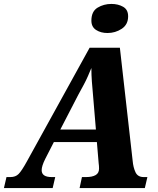

<svg xmlns="http://www.w3.org/2000/svg" viewBox="-63 -957 805 977"><path d="M-43 0 -30 -56H-10Q16 -56 31.5 -71.5Q47 -87 73 -134L393 -714H547L612 -139Q615 -105 626.5 -80.5Q638 -56 668 -56H687L674 0H342L354 -56H375Q406 -56 423.5 -66Q441 -76 441 -99Q441 -106 440.5 -113Q440 -120 439 -127L430 -234H211L167 -148Q149 -112 149 -91Q149 -56 200 -56H218L205 0ZM335 -474 244 -298H425L411 -465Q407 -509 404.5 -542Q402 -575 402 -611Q392 -587 383.5 -567.5Q375 -548 363.5 -526.5Q352 -505 335 -474ZM484 -789Q450 -789 426 -804.5Q402 -820 402 -852Q402 -899 433.5 -918Q465 -937 504 -937Q538 -937 563.5 -922.5Q589 -908 589 -874Q589 -832 556.5 -810.5Q524 -789 484 -789Z"/></svg>

Font: Noto Serif SemiCondensed ExtraBold
Style: Italic
Weight: 800
Width: 4
Italic angle: -12°
Designer: Monotype Design Team
Foundry: Monotype Imaging Inc.
Version: Version 2.014; ttfautohint (v1.8.4.7-5d5b)